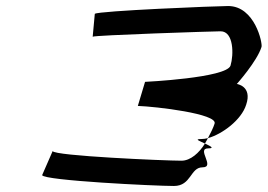

<svg xmlns="http://www.w3.org/2000/svg" viewBox="-20 -800 889 638"><path d="M120 -218C125 -200 496 -182 558 -182C616 -182 612 -244 653 -244C697 -244 631 -307 672 -307C695 -307 678 -315 661 -323C642 -292 613 -266 583 -266C528 -266 159 -282 155 -298ZM295 -754 288 -678C293 -683 690 -696 713 -696C757 -696 757 -618 746 -582C733 -541 462 -528 462 -528L438 -448C497 -446 705 -422 693 -389C689 -376 680 -358 671 -341C718 -354 782 -401 798 -452C819 -514 767 -521 767 -521C767 -521 834 -596 849 -644C853 -656 827 -780 738 -780C702 -780 306 -764 295 -754ZM649 -338C656 -338 663 -339 671 -341C667 -335 665 -329 661 -323C645 -331 623 -338 649 -338Z"/></svg>

Font: bitstorm
Style: suextobl
Weight: 400
Version: Version 0.2